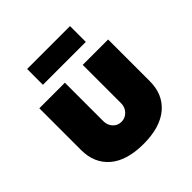

<svg xmlns="http://www.w3.org/2000/svg" viewBox="-184 -833 989 989"><g transform="rotate(-45 310.0 -339.0)"><path d="M157.5 -572.5V-687.5H470V-572.5ZM58.8 -196.2V-500H245V-220Q245 -191.2 263.1 -171.2Q281.2 -151.2 308.8 -151.2Q336.2 -151.2 355.6 -171.2Q375 -191.2 375 -220V-500H560V-196.2Q560 -100 495 -45Q430 10 308.8 10Q187.5 10 123.1 -45Q58.8 -100 58.8 -196.2Z"/></g></svg>

Font: Now Black
Style: Regular
Weight: 900
Designer: Alfredo Marco Pradil
Foundry: Alfredo Marco Pradil
Version: Version 1.002;PS 001.002;hotconv 1.0.88;makeotf.lib2.5.64775